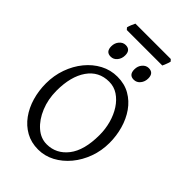

<svg xmlns="http://www.w3.org/2000/svg" viewBox="-275 -1032 1149 1149"><g transform="rotate(45 300.0 -457.5)"><path d="M280.8 14.6Q222.2 14.6 176.3 -11Q130.4 -36.6 98.6 -80.6Q66.9 -124.5 50.5 -180.9Q34.2 -237.3 34.2 -298.8Q34.2 -365.2 55.4 -425Q76.7 -484.9 114.3 -531Q151.9 -577.1 201.7 -603.5Q251.5 -629.9 309.1 -629.9Q369.6 -629.9 415.5 -603.5Q461.4 -577.1 492.7 -532.5Q523.9 -487.8 539.8 -431.6Q555.7 -375.5 555.7 -315.9Q555.7 -249.5 533.9 -189.9Q512.2 -130.4 473.9 -84.2Q435.5 -38.1 386 -11.7Q336.4 14.6 280.8 14.6ZM294.9 -43.9Q376 -43.9 428 -110.8Q480 -177.7 480 -307.1Q480 -357.9 466.8 -405.5Q453.6 -453.1 429 -491Q404.3 -528.8 370.4 -551.3Q336.4 -573.7 294.9 -573.7Q208 -573.7 158.9 -503.2Q109.9 -432.6 109.9 -313Q109.9 -240.2 135.3 -179Q160.6 -117.7 202.6 -80.8Q244.6 -43.9 294.9 -43.9ZM390.1 -685.5Q349.1 -685.5 349.1 -732.4Q349.1 -760.3 365.7 -779.5Q382.3 -798.8 405.3 -798.8Q446.8 -798.8 446.8 -752.4Q446.8 -725.1 430.7 -705.3Q414.6 -685.5 390.1 -685.5ZM194.8 -685.5Q153.8 -685.5 153.8 -732.4Q153.8 -760.3 170.4 -779.5Q187 -798.8 210 -798.8Q251.5 -798.8 251.5 -752.4Q251.5 -725.1 235.4 -705.3Q219.2 -685.5 194.8 -685.5ZM150.9 -866.7 140.1 -878.9Q142.6 -889.6 148.9 -905.3Q155.3 -920.9 160.2 -930.2H459.5L470.2 -918.5Q468.3 -907.7 461.7 -891.8Q455.1 -876 451.2 -866.7Z"/></g></svg>

Font: David Libre
Style: Regular
Weight: 400
Designer: Ismar David, J. Victor Gaultney, Annie Olsen and Meir Sadan
Foundry: Monotype Imaging Inc. & SIL International
Version: Version 1.100; ttfautohint (v1.8.4.7-5d5b)